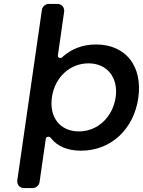

<svg xmlns="http://www.w3.org/2000/svg" viewBox="-20 -762 727 976"><path d="M468 -536C400 -536 341 -513 295 -470C288 -463 273 -469 274 -479L306 -702C309 -724 294 -742 272 -742H227C211 -742 195 -728 193 -712L68 154C65 176 80 194 102 194H147C163 194 179 180 181 164L213 -58C215 -68 231 -70 237 -62C270 -19 322 4 392 4C544 4 660 -105 683 -264C706 -426 619 -536 468 -536ZM381 -94C286 -94 229 -165 244 -268C258 -368 335 -440 430 -440C525 -440 582 -367 568 -268C553 -166 476 -94 381 -94Z"/></svg>

Font: Trueno
Style: RoundIt
Weight: 400
Designer: Julieta Ulanovsky, Jasper
Foundry: Julieta Ulanovsky, Cannot Into Space Fonts
Version: Version 3.001